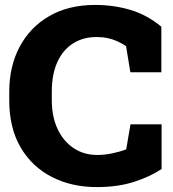

<svg xmlns="http://www.w3.org/2000/svg" viewBox="-20 -741 694 771"><path d="M368.7 10.3Q267.1 10.3 187.5 -30.8Q107.9 -71.8 62.5 -149.7Q17.1 -227.5 17.1 -338.9V-371.6Q17.1 -474.1 58.8 -553Q100.6 -631.8 178 -676.5Q255.4 -721.2 361.8 -721.2Q436 -721.2 503.2 -701.4Q570.3 -681.6 627.9 -633.8V-450.7H503.4L486.3 -555.7Q469.7 -566.9 451.4 -575.2Q433.1 -583.5 412.4 -587.9Q391.6 -592.3 367.7 -592.3Q313.5 -592.3 272.9 -566.4Q232.4 -540.5 210.2 -491.5Q188 -442.4 188 -372.6V-338.9Q188 -273.4 210.9 -223.9Q233.9 -174.3 275.1 -146.5Q316.4 -118.7 370.6 -118.7Q399.4 -118.7 429.2 -124.8Q459 -130.9 486.8 -141.1L503.9 -241.7H628.9V-62.5Q586.4 -33.2 520.5 -11.5Q454.6 10.3 368.7 10.3Z"/></svg>

Font: Roboto Slab LO Black
Style: Regular
Weight: 900
Designer: Google
Version: Version 2.000